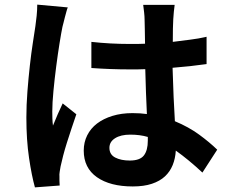

<svg xmlns="http://www.w3.org/2000/svg" viewBox="-20 -767 996 830"><path d="M273 -735Q270 -728 267 -716.5Q264 -705 260.5 -692.5Q257 -680 254.5 -668.5Q252 -657 250 -651Q245 -627 237.5 -580.5Q230 -534 223 -480Q216 -426 211 -373.5Q206 -321 206 -285Q206 -271 206.5 -254.5Q207 -238 209 -224Q219 -249 229.5 -273Q240 -297 251 -320L310 -273Q300 -244 289.5 -212.5Q279 -181 269.5 -151Q260 -121 253 -94Q246 -67 242 -48Q240 -37 238 -24.5Q236 -12 237 -4Q237 4 237 14.5Q237 25 238 35L131 43Q117 -7 105.5 -84.5Q94 -162 94 -259Q94 -313 98.5 -371Q103 -429 109 -483Q115 -537 122 -582Q129 -627 133 -654Q136 -674 138.5 -699Q141 -724 141 -747ZM619 -175Q585 -185 543 -185Q502 -185 477.5 -169.5Q453 -154 453 -128Q453 -99 478 -86Q503 -73 541 -73Q585 -73 602 -95Q619 -117 619 -159ZM855 -21Q825 -49 796.5 -72.5Q768 -96 740 -116Q738 -82 726.5 -53.5Q715 -25 693 -4.5Q671 16 636.5 27.5Q602 39 554 39Q456 39 399 -1Q342 -41 342 -116Q342 -152 357 -182Q372 -212 399.5 -233Q427 -254 466 -266Q505 -278 553 -278Q570 -278 585.5 -277Q601 -276 615 -274Q613 -319 611 -368.5Q609 -418 608 -468Q591 -467 574 -467Q557 -467 540 -467Q459 -467 375 -473V-586Q456 -577 540 -577Q557 -577 573.5 -577Q590 -577 607 -578Q606 -613 606 -640.5Q606 -668 605 -684Q605 -695 603 -713.5Q601 -732 599 -746H735Q733 -732 731.5 -716Q730 -700 729 -684Q728 -668 727.5 -643Q727 -618 727 -586Q765 -591 802 -595.5Q839 -600 873 -608V-490Q838 -485 801 -481Q764 -477 726 -474Q728 -405 730.5 -348Q733 -291 736 -243Q796 -218 841 -185Q886 -152 919 -120Z"/></svg>

Font: Kinto Sans
Style: Bold
Weight: 700
Designer: Authors: Ryoko NISHIZUKA  (kana & ideographs); Paul D. Hunt (Latin, Greek & Cyrillic); Wenlong ZHANG  (bopomofo); Sandol
Foundry: Adobe Systems Incorporated, ookami Inc.
Version: Version 0.001